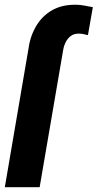

<svg xmlns="http://www.w3.org/2000/svg" viewBox="-25 -782 408 802"><path d="M140.6 0H-4.9L92.8 -571.8Q99.6 -627 124.3 -670.2Q148.9 -713.4 190.4 -738Q231.9 -762.7 291 -762.2Q309.1 -762.2 326.9 -758.8Q344.7 -755.4 362.8 -752L342.3 -635.3Q332.5 -637.7 323 -639.6Q313.5 -641.6 304.2 -641.6Q283.7 -641.6 270.5 -631.6Q257.3 -621.6 249.5 -606Q241.7 -590.3 238.8 -572.8Z"/></svg>

Font: Roboto Condensed ExtraBold
Style: Italic
Weight: 800
Italic angle: -12°
Designer: Christian Robertson
Foundry: Google
Version: Version 3.008; 2023